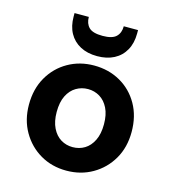

<svg xmlns="http://www.w3.org/2000/svg" viewBox="-110 -821 829 923"><g transform="rotate(15 304.5 -359.0)"><path d="M304 12Q232 12 174.5 -21.5Q117 -55 83 -114Q49 -173 49 -249Q49 -327 83 -386Q117 -445 175 -478Q233 -511 304 -511Q377 -511 435 -478Q493 -445 526.5 -386Q560 -327 560 -249Q560 -172 526 -113.5Q492 -55 434 -21.5Q376 12 304 12ZM304 -105Q337 -105 363.5 -121Q390 -137 406 -169.5Q422 -202 422 -250Q422 -298 406 -330Q390 -362 363.5 -378Q337 -394 305 -394Q273 -394 246 -378Q219 -362 203 -330Q187 -298 187 -249Q187 -202 203 -169.5Q219 -137 245.5 -121Q272 -105 304 -105ZM305 -558Q256 -558 220.5 -577Q185 -596 166 -630.5Q147 -665 147 -713V-730H218Q218 -697 237 -678Q256 -659 305 -659Q353 -659 372.5 -678Q392 -697 392 -730H463V-713Q463 -665 443.5 -630Q424 -595 388.5 -576.5Q353 -558 305 -558Z"/></g></svg>

Font: DM Sans 20pt
Style: Bold
Weight: 700
Version: Version 4.004;gftools[0.9.30]